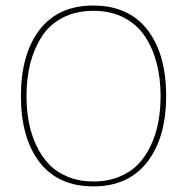

<svg xmlns="http://www.w3.org/2000/svg" viewBox="-20 -660 672 690"><path d="M557.1 -314.9Q557.1 -377.4 543.5 -431.2Q529.8 -484.9 501.7 -528.1Q473.6 -571.3 426 -596.2Q378.4 -621.1 315.9 -621.1Q252.4 -621.1 204.8 -596.2Q157.2 -571.3 129.6 -527.8Q102.1 -484.4 88.6 -431.2Q75.2 -377.9 75.2 -314.9Q75.2 -265.6 83.5 -221.4Q91.8 -177.2 110.4 -137.7Q128.9 -98.1 156.2 -69.6Q183.6 -41 224.6 -24.4Q265.6 -7.8 315.9 -7.8Q366.7 -7.8 407.7 -24.4Q448.7 -41 476.1 -69.3Q503.4 -97.7 522 -137.2Q540.5 -176.8 548.8 -220.9Q557.1 -265.1 557.1 -314.9ZM577.1 -314.9Q577.1 -165.5 509.3 -77.9Q441.4 9.8 315.9 9.8Q189 9.8 122.1 -77.1Q55.2 -164.1 55.2 -314.9Q55.2 -465.3 122.1 -552.7Q189 -640.1 314.9 -640.1Q442.4 -640.1 509.8 -553Q577.1 -465.8 577.1 -314.9Z"/></svg>

Font: Sinkin Sans 100 Thin
Style: Regular
Weight: 100
Designer: Keith Bates
Foundry: K-Type
Version: Sinkin Sans (version 1.0)  by Keith Bates   •   © 2014   www